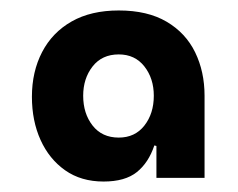

<svg xmlns="http://www.w3.org/2000/svg" viewBox="-20 -732 454 367"><path d="M178 -385Q135 -385 104.5 -406.5Q74 -428 57.5 -464.5Q41 -501 41 -547Q41 -595 60.5 -632.5Q80 -670 117 -691Q154 -712 207 -712Q262 -712 298.5 -690.5Q335 -669 353 -632Q371 -595 371 -549V-392H279V-453L275 -454Q264 -421 241.5 -403Q219 -385 178 -385ZM207 -469Q238 -469 256 -492Q274 -515 274 -549Q274 -582 256 -605Q238 -628 207 -628Q175 -628 157 -605Q139 -582 139 -549Q139 -515 157 -492Q175 -469 207 -469Z"/></svg>

Font: MuseoModerno Thin
Style: Bold
Weight: 700
Version: Version 1.003